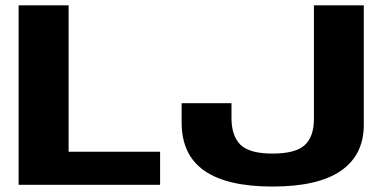

<svg xmlns="http://www.w3.org/2000/svg" viewBox="-20 -695 1462 722"><path d="M50 0V-675H238V-124.5H582V0ZM1004.5 6.5Q834 6.5 748.5 -53Q663 -112.5 663 -234.5V-307H850.5V-251Q850.5 -184 884.2 -150.8Q918 -117.5 1004.5 -117.5Q1091 -117.5 1125.8 -149.2Q1160.5 -181 1160.5 -248V-675H1348V-225.5Q1348 -112.5 1262.2 -53Q1176.5 6.5 1004.5 6.5Z"/></svg>

Font: Anybody ExtraExpanded Regular
Style: Bold
Weight: 700
Width: 8
Designer: Tyler Finck
Foundry: Etcetera Type Company
Version: Version 1.010; ttfautohint (v1.8.3) -l 8 -r 50 -G 200 -x 14 